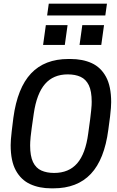

<svg xmlns="http://www.w3.org/2000/svg" viewBox="-20 -1018 640 1048"><path d="M259.8 10Q194.5 10 144.6 -13Q94.8 -36 66.5 -87.5Q38.2 -139 38.2 -225.8Q38.2 -240 39.6 -257.8Q41 -275.5 44.2 -303.9Q47.5 -332.2 53 -375.5Q75.2 -538.5 149.5 -617.2Q223.8 -696 353.5 -696H365.2Q430.8 -696 480.5 -673.4Q530.2 -650.8 558.5 -598.9Q586.8 -547 586.8 -460.2Q586.8 -446.8 585.4 -428.5Q584 -410.2 580.8 -382Q577.5 -353.8 571.2 -309.8Q550 -147.5 475.8 -68.8Q401.5 10 271.5 10ZM275.2 -74Q355.8 -74 401.4 -126.6Q447 -179.2 461.5 -289.5Q468.5 -337 472.1 -367.1Q475.8 -397.2 477.6 -415Q479.5 -432.8 480 -443.6Q480.5 -454.5 480.5 -462.5Q480.5 -520.5 464.8 -552.9Q449 -585.2 419.9 -598.6Q390.8 -612 349.8 -612Q271.2 -612 225.6 -559.4Q180 -506.8 164.2 -397.2Q157.2 -349.8 153.1 -319.6Q149 -289.5 147.2 -271.4Q145.5 -253.2 145 -242.8Q144.5 -232.2 144.5 -223.5Q144.5 -166.5 160.1 -133.6Q175.8 -100.8 205.4 -87.4Q235 -74 275.2 -74ZM237.2 -933.5 246.2 -997.8H563.8L554.8 -933.5ZM532.8 -772.8H414.2L429.2 -880.8H547.8ZM333.8 -772.8H215.2L230.2 -880.8H348.8Z"/></svg>

Font: Chivo Mono Medium
Style: Italic
Weight: 500
Italic angle: -8.05°
Monospace: yes
Designer: Hector Gatti
Foundry: Omnibus-Type
Version: Version 1.008